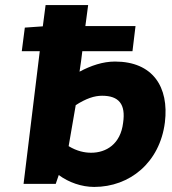

<svg xmlns="http://www.w3.org/2000/svg" viewBox="-20 -726 678 758"><path d="M383 -348C449 -348 477 -315 466 -241C456 -157 399 -123 340 -123C314 -123 284 -129 251 -149L279 -311C320 -337 352 -348 383 -348ZM305 -524H503L515 -623H317L328 -706H160L149 -622L78 -617L66 -524H137L73 0H200L212 -35C251 -6 302 12 352 12C492 12 611 -84 631 -243C648 -383 583 -483 434 -483C386 -483 339 -467 294 -443L300 -484Z"/></svg>

Font: Falling Sky
Style: ExBdObl
Weight: 400
Designer: Paul D. Hunt
Foundry: Adobe Systems Incorporated
Version: Version 1.02